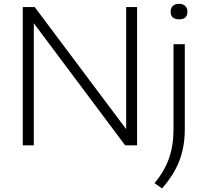

<svg xmlns="http://www.w3.org/2000/svg" viewBox="-20 -778 1102 1028"><path d="M102 0V-740H166L655.5 -86.5V-740H714V0H650L161 -653.5V0ZM847.5 231 807.5 202.5Q860.5 139 884.8 70Q909 1 909 -84V-541.5H969.5V-86.5Q969.5 6.5 940.5 82.2Q911.5 158 847.5 231ZM938.5 -674.5Q893.5 -674.5 893.5 -715.5Q893.5 -735 905.5 -746.2Q917.5 -757.5 938.5 -757.5Q959.5 -757.5 971.5 -746.2Q983.5 -735 983.5 -715.5Q983.5 -674.5 938.5 -674.5Z"/></svg>

Font: Encode Sans Expanded Light
Style: Regular
Weight: 300
Width: 7
Designer: Multiple Designers
Foundry: Impallari Type
Version: Version 3.000; ttfautohint (v1.8.3) -l 8 -r 50 -G 200 -x 14 